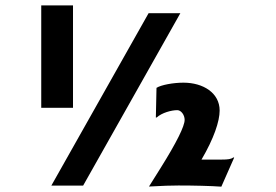

<svg xmlns="http://www.w3.org/2000/svg" viewBox="-20 -699 1038 723"><path d="M135.3 -293H254.9V-678.7H135.3ZM173.3 0H293L659.2 -649.4H539.6ZM541 3.4C588.9 0.5 629.9 -0.5 652.3 -0.5C710 -0.5 773.4 1 813.5 3.9L861.8 -105.5L859.4 -106.4C850.1 -99.6 838.4 -98.1 814.9 -98.1H738.8C785.6 -177.7 807.1 -242.7 807.1 -282.7C807.1 -349.1 745.1 -387.7 670.9 -387.7C632.8 -387.7 586.9 -379.4 569.3 -368.2L566.9 -256.3L570.3 -256.8C589.4 -274.4 625.5 -284.2 647.5 -284.2C662.1 -284.2 675.3 -266.1 675.3 -247.6C675.3 -224.1 645 -162.6 585.4 -67.4Z"/></svg>

Font: HammersmithOne
Style: Regular
Weight: 400
Designer: Nicole Fally
Foundry: Nicole Fally
Version: Version 1.003